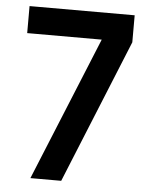

<svg xmlns="http://www.w3.org/2000/svg" viewBox="-52 -764 638 807"><g transform="rotate(5 267.0 -360.0)"><path d="M236.5 0H106.5L354.5 -606H40V-720H483.5V-606Z"/></g></svg>

Font: Vortex Mix
Style: Bold
Weight: 700
Designer: Mikhail Sharanda
Foundry: Mikhail Sharanda
Version: Version 4.504;Glyphs 3.1.2 (3151)